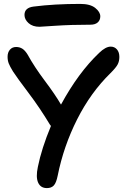

<svg xmlns="http://www.w3.org/2000/svg" viewBox="-20 -943 649 988"><path d="M183.1 -805.2Q147.9 -805.2 127 -824Q106 -842.8 106 -866.2Q106 -903.3 152.8 -909.2Q259.8 -922.9 393.1 -922.9Q444.3 -922.9 470.2 -902.1Q496.1 -881.3 496.1 -858.9Q496.1 -839.4 482.9 -827.6Q469.7 -815.9 445.8 -815.9Q346.7 -815.9 266.1 -810.5Q185.5 -805.2 183.1 -805.2ZM221.2 24.9Q189 24.9 176.3 -3.2Q163.6 -31.2 174.8 -84Q193.8 -178.7 242.2 -294.9Q241.2 -295.9 239.5 -298.3Q237.8 -300.8 236.8 -301.8Q185.5 -387.2 126.5 -465.3Q67.4 -543.5 46.9 -575.2Q30.8 -601.6 24.9 -616.7Q19 -631.8 19 -650.9Q19 -673.3 31 -687.3Q43 -701.2 63 -701.2Q81.1 -701.2 95 -692.4Q108.9 -683.6 122.1 -662.1Q156.7 -599.1 210.4 -527.6Q264.2 -456.1 293.9 -404.8Q383.3 -569.3 490.2 -670.9Q523.4 -703.1 549.8 -703.1Q569.3 -703.1 581.8 -688.7Q594.2 -674.3 594.2 -649.9Q594.2 -627.9 585.4 -611.3Q576.7 -594.7 548.8 -566.9Q446.8 -467.3 377 -328.9Q307.1 -190.4 276.9 -39.1Q269.5 -2.4 257.1 11.2Q244.6 24.9 221.2 24.9Z"/></svg>

Font: Shantell Sans Bouncy
Style: Regular
Weight: 500
Designer: Stephen Nixon, Anya Danilova, Shantell Martin
Foundry: Arrow Type
Version: Version 1.006;[9816181b4]